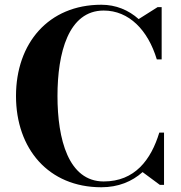

<svg xmlns="http://www.w3.org/2000/svg" viewBox="-20 -780 765 810"><path d="M672 -220.5H652C617 -105.5 548.5 -14.5 417.5 -14.5C268.5 -14.5 222.5 -193 222.5 -375C222.5 -557 268.5 -735.5 417.5 -735.5C524 -735.5 604 -653.5 641.5 -529.5H662V-750H645L565 -699.5C522.5 -737.5 469 -760 407.5 -760C184.5 -760 47.5 -597.5 47.5 -375C47.5 -152.5 184.5 10 407.5 10C478.5 10 537 -14 581.5 -54L654.5 0H672Z"/></svg>

Font: Bodoni* 11pt
Style: Bold
Weight: 700
Version: Version 2.3